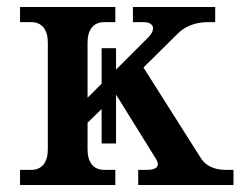

<svg xmlns="http://www.w3.org/2000/svg" viewBox="-20 -526 699 546"><path d="M552 -75 388 -334 486 -431C507 -452 538 -463 570 -463H592V-506H358V-463H389C417 -463 425 -443 401 -419L310 -328V-389H269V-288L229 -248V-405C229 -442 246 -463 276 -463H308V-506H37V-463H69C99 -463 116 -442 116 -405V-101C116 -64 99 -43 69 -43H37V0H308V-43H276C246 -43 229 -64 229 -101V-177L269 -216V-118H310V-257L423 -75C436 -55 427 -43 399 -43H373V0H644V-43H620C590 -43 565 -55 552 -75Z"/></svg>

Font: LT Superior Serif Semibold
Style: Regular
Weight: 600
Designer: Daniel Lyons
Foundry: LyonsType
Version: Version 2.120;FEAKit 1.0